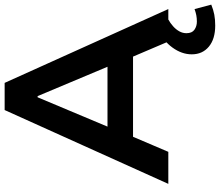

<svg xmlns="http://www.w3.org/2000/svg" viewBox="-80 -665 947 827"><g transform="rotate(-90 393.5 -251.5)"><path d="M15 0 333 -705H450L768 0H628L544 -197L602 -152H180L237 -197L153 0ZM388 -563 249 -232 224 -262H558L532 -232L393 -563ZM697 202Q639 202 606 174.5Q573 147 573 101Q573 58 602 18Q631 -22 678 -43L723 0Q708 8 694 20.5Q680 33 672 47.5Q664 62 664 78Q664 102 679 112.5Q694 123 714 123Q729 123 741.5 120.5Q754 118 768 113L787 185Q765 194 744 198Q723 202 697 202Z"/></g></svg>

Font: Nunito Sans 8pt
Style: Bold
Weight: 700
Version: Version 3.101;gftools[0.9.27]